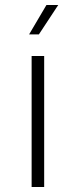

<svg xmlns="http://www.w3.org/2000/svg" viewBox="-20 -745 301 765"><path d="M106 0H156V-522H106ZM96 -608H135L212 -725H165Z"/></svg>

Font: Chess Sans Light
Style: Regular
Weight: 300
Designer: Wolf Bōese
Foundry: Wolf Bōese
Version: Version 7.223;Glyphs 3.3 (3306)